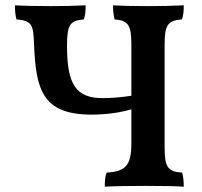

<svg xmlns="http://www.w3.org/2000/svg" viewBox="-20 -699 759 722"><path d="M599 -144V-533C599 -606 612 -622 664 -626C670 -641 671 -659 671 -679C632 -677 581 -676 537 -676C494 -676 439 -677 405 -679C405 -659 407 -640 411 -626C461 -622 474 -606 474 -533V-339C439 -333 393 -330 367 -330C266 -330 232 -380 232 -527C232 -607 244 -622 295 -626C301 -641 302 -659 302 -679C263 -677 215 -676 172 -676C129 -676 71 -677 36 -679C36 -659 38 -640 42 -626C103 -621 105 -603 108 -533C115 -365 137 -268 324 -268C382 -268 434 -276 474 -288V-158C474 -74 449 -54 381 -50C375 -36 374 -17 374 3C407 1 468 0 527 0C585 0 643 1 671 3C671 -17 669 -37 665 -50C612 -53 599 -70 599 -144Z"/></svg>

Font: Vollkorn Semibold
Style: Regular
Weight: 600
Designer: Friedrich Althausen
Foundry: Friedrich Althausen
Version: Version 4.015;PS 004.015;hotconv 1.0.88;makeotf.lib2.5.64775